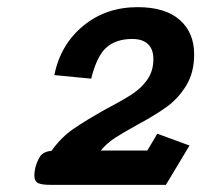

<svg xmlns="http://www.w3.org/2000/svg" viewBox="-20 -931 563 537"><path d="M76 -441Q76 -449 79 -463Q87 -490 97 -499Q107 -508 124 -509Q151 -547 186 -571Q221 -595 280 -628Q324 -651 350 -668Q376 -685 392.5 -709Q409 -733 409 -766Q409 -793 394 -807.5Q379 -822 350 -822Q305 -822 278 -798.5Q251 -775 235 -711L132 -721Q149 -806 212.5 -858.5Q276 -911 365 -911Q442 -911 482.5 -875.5Q523 -840 523 -779Q523 -728 501 -692Q479 -656 447.5 -633Q416 -610 366 -583Q326 -561 302 -545.5Q278 -530 262 -510H392L420 -557L510 -524L444 -414H120Q97 -414 86.5 -419Q76 -424 76 -441Z"/></svg>

Font: Niramit SemiBold
Style: Italic
Weight: 600
Italic angle: -10°
Designer: Katatrad Aksorn Co.,Ltd.
Foundry: Cadson Demak Co.,Ltd.
Version: Version 1.001; ttfautohint (v1.6)